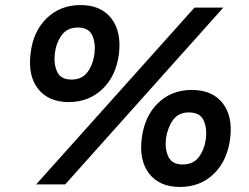

<svg xmlns="http://www.w3.org/2000/svg" viewBox="-20 -730 986 760"><path d="M252 -326Q172 -326 131 -378Q90 -430 101 -518Q111 -606 165 -658Q219 -710 299 -710Q379 -710 420 -658Q461 -606 451 -518Q440 -430 386 -378Q332 -326 252 -326ZM750 -700H864L238 0H123ZM263 -415Q305 -415 327 -445.5Q349 -476 354 -518Q359 -560 345 -590.5Q331 -621 288 -621Q246 -621 224 -590.5Q202 -560 197 -518Q192 -476 206.5 -445.5Q221 -415 263 -415ZM692 10Q612 10 571 -42Q530 -94 541 -182Q552 -270 605.5 -322Q659 -374 739 -374Q820 -374 861 -322Q902 -270 891 -182Q880 -94 826.5 -42Q773 10 692 10ZM703 -79Q746 -79 768 -109.5Q790 -140 795 -182Q800 -224 785.5 -254.5Q771 -285 728 -285Q686 -285 664.5 -254.5Q643 -224 637 -182Q632 -140 646.5 -109.5Q661 -79 703 -79Z"/></svg>

Font: Haskoy SemiBold
Style: Italic
Weight: 600
Designer: Ertekin Erdin
Foundry: Ertekin Erdin
Version: Version 2.000; ttfautohint (v1.8.4.7-5d5b)